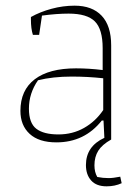

<svg xmlns="http://www.w3.org/2000/svg" viewBox="-20 -492 493 677"><path d="M409 154Q385 165 356 165Q320 165 301.5 144.5Q283 124 283 90Q283 24 348 -6L345 -67H339Q278 10 179 10Q117 10 84.5 -20Q52 -50 52 -101Q52 -174 102.5 -212.5Q153 -251 248 -251Q294 -251 342 -245V-322Q342 -389 314.5 -416.5Q287 -444 222 -444Q180 -444 128 -437L118 -369H96Q89 -391 89 -423V-432Q121 -450 161.5 -461Q202 -472 243 -472Q305 -472 338.5 -436.5Q372 -401 372 -332V0Q340 18 326.5 39.5Q313 61 313 91Q313 115 323 132Q343 136 363 136Q379 136 404 131ZM344 -216Q289 -222 233 -222Q166 -222 114 -209Q82 -163 82 -109Q82 -58 108 -38Q134 -18 186 -18Q236 -18 276.5 -41Q317 -64 344 -104Z"/></svg>

Font: Athiti ExtraLight
Style: Regular
Weight: 275
Designer: CadsonDemak Team
Foundry: CadsonDemak
Version: Version 1.033